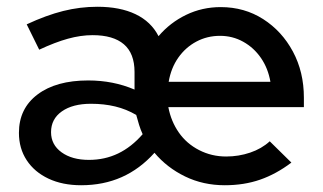

<svg xmlns="http://www.w3.org/2000/svg" viewBox="-20 -539 955 568"><path d="M220 9Q165 9 123.5 -10.5Q82 -30 59 -65Q36 -100 36 -146Q36 -218 91 -259.5Q146 -301 241 -301Q315 -301 378 -274V-326Q378 -381 346.5 -408Q315 -435 254 -435Q219 -435 181 -424.5Q143 -414 96 -392L59 -467Q117 -494 167 -506.5Q217 -519 268 -519Q335 -519 381 -497Q427 -475 449 -432Q483 -472 530.5 -495Q578 -518 633 -518Q703 -518 758.5 -482.5Q814 -447 846.5 -386.5Q879 -326 879 -250V-222H478Q486 -180 509 -147Q532 -114 569 -95Q606 -76 649 -76Q686 -76 720 -87.5Q754 -99 778 -121L842 -58Q797 -24 749.5 -7.5Q702 9 645 9Q581 9 527.5 -17Q474 -43 437 -87Q394 -39 340 -15Q286 9 220 9ZM479 -297H780Q773 -337 752 -367.5Q731 -398 699.5 -415.5Q668 -433 631 -433Q593 -433 561 -416Q529 -399 507.5 -368.5Q486 -338 479 -297ZM243 -66Q290 -66 329.5 -85Q369 -104 402 -142Q396 -155 391.5 -169.5Q387 -184 383 -199Q354 -216 321 -224Q288 -232 249 -232Q195 -232 163 -209.5Q131 -187 131 -148Q131 -111 162 -88.5Q193 -66 243 -66Z"/></svg>

Font: Red Hat Display SemiBold
Style: Regular
Weight: 600
Designer: Pentagram, MCKL
Foundry: Pentagram, MCKL
Version: Version 1.023